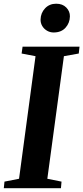

<svg xmlns="http://www.w3.org/2000/svg" viewBox="-31 -988 438 1008"><path d="M-11 0 -7.5 -34.5 69 -49.5 155.5 -693 82.5 -707 87.5 -743H386.5L382.5 -707L304.5 -693L217.5 -49.5L292 -34.5L289 0ZM250.5 -817.5Q231.5 -817.5 215.5 -827Q199.5 -836.5 190.5 -852Q181.5 -867.5 182 -886Q183 -920.5 205.8 -944.5Q228.5 -968.5 264 -968.5Q297.5 -968.5 317 -948.5Q336.5 -928.5 336 -902Q335.5 -867.5 313 -842.5Q290.5 -817.5 250.5 -817.5Z"/></svg>

Font: Merriweather 72pt
Style: Bold Italic
Weight: 700
Italic angle: -7.8°
Version: Version 2.101